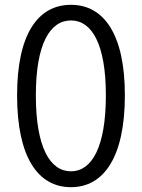

<svg xmlns="http://www.w3.org/2000/svg" viewBox="-20 -765 589 798"><path d="M275 13C412 13 499 -113 499 -369C499 -622 412 -745 275 -745C137 -745 51 -622 51 -369C51 -113 137 13 275 13ZM275 -53C188 -53 129 -152 129 -369C129 -583 188 -680 275 -680C361 -680 420 -583 420 -369C420 -152 361 -53 275 -53Z"/></svg>

Font: Noto Sans CJK SC DemiLight
Style: Regular
Weight: 350
Designer: Ryoko NISHIZUKA 西塚涼子 (kana, bopomofo & ideographs); Paul D. Hunt (Latin, Greek & Cyrillic); Sandoll Communications 산돌커뮤니
Foundry: Adobe
Version: Version 2.004;hotconv 1.0.118;makeotfexe 2.5.65603